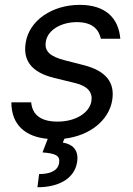

<svg xmlns="http://www.w3.org/2000/svg" viewBox="-20 -573 558 806"><path d="M252.8 -319.6C190.7 -335.6 165.1 -357.2 172.6 -399.1C180 -446 235.4 -480.1 302.6 -480.1C373.2 -480.1 395.6 -444.6 403.4 -410.5H485.1C477.6 -497.2 423.3 -552.6 314.6 -552.6C198.9 -552.6 103 -487.2 88.1 -394.9C75.3 -319.6 111.5 -269.2 208.1 -245.7L295.5 -224.4C348.4 -211.6 369.7 -185.4 363.6 -147.7C355.8 -100.9 299.7 -62.5 221.6 -62.5C154.1 -62.5 116.1 -88.8 110.8 -143.5H27.7C27.7 -48.7 86.6 1.4 180.4 9.9L158.4 66.8C212.4 71 233.7 79.5 228 112.2C222.3 144.9 188.2 157.7 144.2 157.7L137.1 213.1C235.1 213.1 293.3 170.5 303.3 109.4C313.2 54 280.5 31.2 243.6 25.6L250.4 9.2C357.6 -3.6 437.1 -67.8 451 -152C463.4 -228 423.7 -275.9 331 -299.7Z"/></svg>

Font: Riot Sans 2.0
Style: Italic
Weight: 400
Italic angle: -9.39999°
Designer: Rasmus Andersson
Foundry: rsms
Version: Version 3.006;hotconv 1.0.109;makeotfexe 2.5.65596